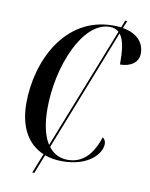

<svg xmlns="http://www.w3.org/2000/svg" viewBox="-93 -828 776 990"><g transform="rotate(10 295.0 -333.0)"><path d="M145 94H156L195 -5C222 5 253 10 287 10C424 10 488 -64 488 -116C488 -131 481 -141 472 -148C444 -64 398 -2 313 -2C272 -2 238 -19 213 -52L464 -690C489 -660 494 -603 494 -533C548 -533 590 -559 590 -608C590 -665 551 -708 476 -721L492 -760H481L467 -723C454 -724 440 -725 425 -725C172 -725 53 -473 53 -253C53 -128 102 -44 186 -9ZM165 -244C165 -467 268 -715 409 -715C429 -715 445 -709 457 -698L206 -61C180 -102 165 -163 165 -244Z"/></g></svg>

Font: Noto Serif Display Condensed Medium
Style: Italic
Weight: 500
Width: 3
Italic angle: -12°
Designer: Monotype Design Team
Foundry: Monotype Imaging Inc.
Version: Version 2.009